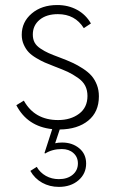

<svg xmlns="http://www.w3.org/2000/svg" viewBox="-20 -500 462 763"><path d="M187.5 13.2Q88.4 2.4 44.9 -82L74.7 -100.1Q117.7 -22.9 210.9 -22.9Q260.7 -22.9 294.2 -47.9Q327.6 -72.8 327.6 -118.7Q327.6 -141.6 318.6 -159.2Q309.6 -176.8 289.3 -190.9Q269 -205.1 249.3 -214.4Q229.5 -223.6 195.8 -236.3Q172.9 -245.1 158.2 -251.5Q143.6 -257.8 124.3 -269.3Q105 -280.8 93.8 -292.7Q82.5 -304.7 74.5 -322.5Q66.4 -340.3 66.4 -361.8Q66.4 -412.6 106 -446.3Q145.5 -480 207.5 -480Q251.5 -480 286.4 -460.9Q321.3 -441.9 341.3 -406.7L313 -388.2Q278.3 -443.8 210 -443.8Q164.6 -443.8 137.5 -421.4Q110.4 -398.9 110.4 -362.8Q110.4 -344.7 117.4 -331.3Q124.5 -317.9 141.1 -306.9Q157.7 -295.9 173.1 -289.1Q188.5 -282.2 217.3 -271.5Q247.1 -260.3 267.8 -250.7Q288.6 -241.2 309.8 -227.3Q331.1 -213.4 344 -198.5Q356.9 -183.6 365 -162.8Q373 -142.1 373 -117.2Q373 -55.2 330.8 -20.8Q288.6 13.7 217.3 14.6L199.2 69.3Q210.9 66.4 227.1 66.4Q267.1 66.4 294.7 89.1Q322.3 111.8 322.3 149.9Q322.3 190.4 291.7 216.6Q261.2 242.7 213.9 242.7Q177.2 242.7 147.5 226.1Q117.7 209.5 100.6 179.2L126 163.1Q139.2 186 162.4 199Q185.5 211.9 213.9 211.9Q247.6 211.9 268.6 194.6Q289.6 177.2 289.6 149.4Q289.6 124 271.7 108.2Q253.9 92.3 225.6 92.3Q188 92.3 159.7 109.9L156.7 108.4Z"/></svg>

Font: Spartan MB Light
Style: Regular
Weight: 300
Designer: Matt Bailey, Mirko Velimirovic
Foundry: Matt Bailey
Version: Version 1.005